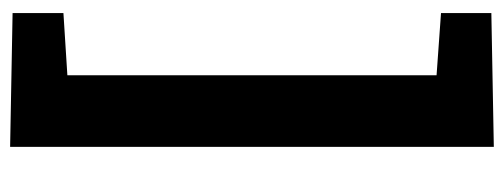

<svg xmlns="http://www.w3.org/2000/svg" viewBox="-336 -570 1020 389"><g transform="rotate(90 174.5 -376.0)"><path d="M278 -866V114L7 109V6L133 -2V-750L7 -759V-861Z"/></g></svg>

Font: Bitter Thin ExtraBold
Style: Regular
Weight: 800
Version: Version 3.020